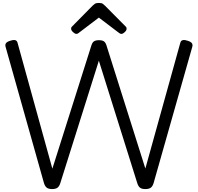

<svg xmlns="http://www.w3.org/2000/svg" viewBox="-20 -1275 1349 1309"><path d="M335 14Q312 14 299.5 5Q287 -4 280 -26L18 -956Q14 -970 20.5 -980Q27 -990 49 -997Q69 -1004 82.5 -1001.5Q96 -999 100 -982L337 -125L603 -965Q609 -985 620.5 -993Q632 -1001 654 -1001Q677 -1001 688.5 -993Q700 -985 706 -965L971 -126L1209 -982Q1213 -999 1227 -1001.5Q1241 -1004 1260 -997Q1282 -990 1288.5 -980Q1295 -970 1291 -956L1027 -26Q1020 -4 1007.5 5Q995 14 971 14Q947 14 935 5Q923 -4 916 -26L654 -861L391 -26Q384 -4 371.5 5Q359 14 335 14ZM500 -1044Q491 -1044 478 -1056Q465 -1068 465 -1078Q465 -1081 465.5 -1085Q466 -1089 471 -1094L610 -1235Q617 -1242 626 -1248.5Q635 -1255 654 -1255Q673 -1255 681.5 -1248.5Q690 -1242 697 -1235L837 -1094Q842 -1089 842.5 -1085Q843 -1081 843 -1078Q843 -1068 830.5 -1056Q818 -1044 808 -1044Q801 -1044 796 -1047.5Q791 -1051 783 -1057L654 -1155L525 -1057Q518 -1051 512.5 -1047.5Q507 -1044 500 -1044Z"/></svg>

Font: Playwrite PL
Style: Regular
Weight: 400
Designer: Veronika Burian, José Scaglione
Foundry: TypeTogether
Version: Version 1.002